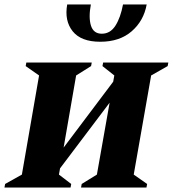

<svg xmlns="http://www.w3.org/2000/svg" viewBox="-50 -840 774 860"><path d="M-30 0 -27 -16 48 -58 125 -502 65 -544 68 -560H361L358 -544L291 -502L235 -179L457 -474L462 -502L409 -544L412 -560H704L701 -544L627 -502L549 -58L609 -16L606 0H313L316 -16L384 -58L441 -380L219 -86L214 -58L269 -16L266 0ZM251 -820H357Q346 -761 357.5 -725Q369 -689 406 -689Q444 -689 467 -725Q490 -761 501 -820H607Q594 -747 540 -700Q486 -653 399 -653Q313 -653 275.5 -700Q238 -747 251 -820Z"/></svg>

Font: Spectral SC ExtraBold
Style: Italic
Weight: 800
Italic angle: -10°
Designer: Jean-Baptiste Levee
Foundry: Production Type
Version: Version 2.001